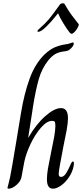

<svg xmlns="http://www.w3.org/2000/svg" viewBox="-20 -1128 507 1158"><path d="M25 5Q26 -1 31.5 -20.5Q37 -40 41 -60Q47 -87 82 -297Q80 -286 107 -449Q126 -563 158.5 -653Q191 -743 249 -800Q282 -831 312.5 -843.5Q343 -856 378 -861Q390 -862 403 -867Q416 -872 418 -872Q425 -872 425 -864Q425 -853 407 -835Q398 -826 390 -823Q382 -820 373.5 -819Q365 -818 360 -817Q332 -813 312.5 -801.5Q293 -790 272 -765Q232 -715 213.5 -649.5Q195 -584 179 -485Q175 -453 172 -438L150 -298H151Q198 -379 253 -427.5Q308 -476 348 -476Q390 -476 390 -415Q390 -387 382 -343Q363 -248 363 -248Q334 -101 334 -79Q334 -61 348 -61Q365 -61 379 -83.5Q393 -106 409 -143Q410 -144 412.5 -149Q415 -154 419 -154Q426 -154 426 -142L424 -126Q417 -90 395.5 -58.5Q374 -27 347.5 -8.5Q321 10 299 10Q263 10 263 -47Q263 -75 269.5 -113Q276 -151 288 -208Q300 -265 306.5 -301Q313 -337 314 -366Q314 -385 311 -392Q308 -399 294 -399Q263 -399 227.5 -358.5Q192 -318 164 -259Q136 -200 126 -149L110 -62Q106 -36 80 -13Q54 10 32 10Q25 10 25 5ZM400 -932Q385 -950 363 -986Q341 -1022 330 -1048L318 -1033Q289 -996 258 -966Q227 -936 210 -936Q206 -936 206 -940Q206 -945 212 -950Q253 -986 274 -1011Q295 -1036 340 -1099Q346 -1108 358 -1108Q366 -1108 368.5 -1105.5Q371 -1103 377 -1091Q393 -1063 412.5 -1036.5Q432 -1010 454 -983Q457 -979 452 -968Q447 -957 436 -942Q420 -924 412 -924Q407 -924 400 -932Z"/></svg>

Font: Charm
Style: Regular
Weight: 400
Designer: Katatrad Aksorn Co.,Ltd.
Foundry: Cadson Demak Co.,Ltd.
Version: Version 1.001